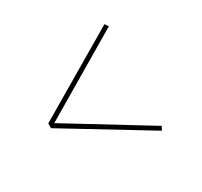

<svg xmlns="http://www.w3.org/2000/svg" viewBox="-108 -665 798 760"><g transform="rotate(-30 291.0 -284.5)"><path d="M432 -45 57 -273V-295L446 -524L457 -508L78 -284L441 -62Z"/></g></svg>

Font: Literata 72pt
Style: Bold Italic
Weight: 700
Italic angle: -2°
Designer: Latin by Veronika Burian and Jose Scaglione. Greek by Irene Vlachou. Cyrillic by Vera Evstafieva
Foundry: TypeTogether
Version: Version 3.002